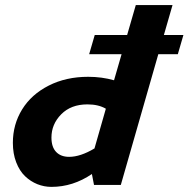

<svg xmlns="http://www.w3.org/2000/svg" viewBox="-20 -730 744 758"><path d="M351.1 0 342.8 -43Q268.1 7.8 183.1 7.8Q154.3 7.8 127.4 -2.9Q100.6 -13.7 78.9 -34.4Q57.1 -55.2 43.9 -89.4Q30.8 -123.5 30.8 -166Q30.8 -238.8 67.4 -298.1Q104 -357.4 172.4 -392.1Q240.7 -426.8 328.1 -426.8Q382.3 -426.8 430.2 -413.1L460 -516.1H332L354 -591.8H481.9L516.1 -710H661.1L627 -591.8H704.1L682.1 -516.1H605L457 0ZM183.1 -187Q183.1 -149.4 201.7 -130.1Q220.2 -110.8 252.9 -110.8Q297.4 -110.8 353 -144L397.9 -300.8Q368.7 -317.9 325.2 -317.9Q260.3 -317.9 221.7 -278.8Q183.1 -239.7 183.1 -187Z"/></svg>

Font: IntelOne Mono Bold
Style: Italic
Weight: 700
Italic angle: -16°
Designer: Fred Shallcrass
Foundry: Frere-Jones Type LLC
Version: Version 1.200;hotconv 1.1.0;makeotfexe 2.6.0;FJTRelease1.2